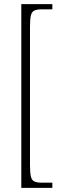

<svg xmlns="http://www.w3.org/2000/svg" viewBox="-20 -780 304 928"><path d="M83 128V-760H233V-735H184Q160 -735 147 -729.5Q134 -724 129.5 -706Q125 -688 125 -651V19Q125 56 129.5 74Q134 92 147 97.5Q160 103 184 103H233V128Z"/></svg>

Font: Noto Serif Lao Condensed ExtraLight
Style: Regular
Weight: 200
Width: 3
Designer: Monotype Design Team
Foundry: Monotype Imaging Inc.
Version: Version 2.003; ttfautohint (v1.8.4.7-5d5b)